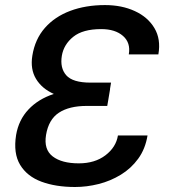

<svg xmlns="http://www.w3.org/2000/svg" viewBox="-20 -742 684 772"><path d="M415.5 -340.9 411.2 -316.1H328.8Q258.5 -316.1 217 -288.9Q175.4 -261.7 165.1 -199.2Q155.5 -141 191.9 -113.1Q228.3 -85.2 296.9 -85.2Q361.5 -85.2 404.1 -117.7Q446.7 -150.2 454.2 -197.4H573.2Q564.3 -143.1 535.7 -103.9Q507.1 -64.6 465.7 -39.4Q424.4 -14.2 376.6 -2.1Q328.8 9.9 281.6 9.9Q204.2 9.9 146.5 -11.5Q88.8 -33 60.9 -79.2Q33 -125.4 44.7 -198.9Q55 -259.9 94.5 -301.8Q133.9 -343.8 196.4 -364.3Q148.4 -385.7 124.8 -424.9Q101.2 -464.1 110.1 -518.5Q120.7 -584.5 160.5 -629.8Q200.3 -675.1 262.4 -698.3Q324.6 -721.6 402.3 -721.6Q469.8 -721.6 522.2 -697.4Q574.6 -673.3 601 -628.9Q627.5 -584.5 616.8 -523.4H497.9Q506 -570 474.6 -597.5Q443.2 -625 387.1 -625Q313.2 -625 274.9 -594.3Q236.5 -563.6 228.7 -518.1Q220.5 -468.8 246.4 -439.3Q272.4 -409.8 343.8 -409.8H426.5L422.2 -383.5H422.6L416.9 -349.4Z"/></svg>

Font: Inter UI Medium
Style: Italic
Weight: 500
Italic angle: 9.39999°
Designer: Rasmus Andersson
Foundry: rsms
Version: 3.2;8d6f07862